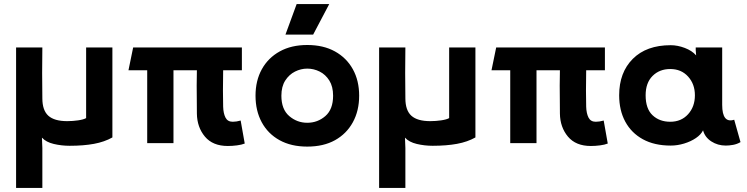

<svg xmlns="http://www.w3.org/2000/svg" viewBox="-20 -703 3669 943"><path d="M403 -470H532V-28Q493 -6 441.5 3.5Q390 13 322 13Q282 13 244 4Q206 -5 186 -27L188 24V220H59V-470H188Q186 -345 188 -220Q188 -161 217.5 -134.5Q247 -108 310 -108Q338 -108 364.5 -112Q391 -116 403 -123Z M1099 14Q1025 14 986.5 -32Q948 -78 947 -145Q947 -188 946.5 -219.5Q946 -251 946 -283Q946 -315 947 -358H832V0H703V-358H611L634 -470H1168V-358H1076Q1075 -298 1075 -258.5Q1075 -219 1076 -179Q1077 -146 1087.5 -125.5Q1098 -105 1123 -105Q1132 -105 1142 -106.5Q1152 -108 1162 -111L1182 2Q1167 8 1144 11Q1121 14 1099 14Z M1489 17Q1410 17 1353 -14.5Q1296 -46 1265.5 -102.5Q1235 -159 1235 -233Q1235 -307 1266 -363Q1297 -419 1354 -450.5Q1411 -482 1489 -482Q1568 -482 1625 -450.5Q1682 -419 1713 -363Q1744 -307 1744 -233Q1744 -159 1713 -102.5Q1682 -46 1625.5 -14.5Q1569 17 1489 17ZM1489 -366Q1458 -366 1429 -351.5Q1400 -337 1381 -307.5Q1362 -278 1362 -233Q1362 -166 1400.5 -133Q1439 -100 1489 -100Q1540 -100 1578 -133Q1616 -166 1616 -233Q1616 -278 1597.5 -307.5Q1579 -337 1550 -351.5Q1521 -366 1489 -366ZM1437 -683H1597L1518 -533H1382Z M2186 -470H2315V-28Q2276 -6 2224.5 3.5Q2173 13 2105 13Q2065 13 2027 4Q1989 -5 1969 -27L1971 24V220H1842V-470H1971Q1969 -345 1971 -220Q1971 -161 2000.5 -134.5Q2030 -108 2093 -108Q2121 -108 2147.5 -112Q2174 -116 2186 -123Z M2882 14Q2808 14 2769.5 -32Q2731 -78 2730 -145Q2730 -188 2729.5 -219.5Q2729 -251 2729 -283Q2729 -315 2730 -358H2615V0H2486V-358H2394L2417 -470H2951V-358H2859Q2858 -298 2858 -258.5Q2858 -219 2859 -179Q2860 -146 2870.5 -125.5Q2881 -105 2906 -105Q2915 -105 2925 -106.5Q2935 -108 2945 -111L2965 2Q2950 8 2927 11Q2904 14 2882 14Z M3021 -235Q3021 -347 3088 -414Q3155 -481 3274 -481Q3308 -481 3343.5 -467.5Q3379 -454 3399 -431L3397 -458V-470H3527V-188Q3527 -96 3586 -115L3617 -5Q3600 5 3580.5 8.5Q3561 12 3545 12Q3505 12 3473.5 -8.5Q3442 -29 3433 -63Q3423 -42 3398 -25Q3373 -8 3340 2Q3307 12 3274 12Q3194 12 3137.5 -19Q3081 -50 3051 -105.5Q3021 -161 3021 -235ZM3272 -105Q3326 -105 3359.5 -142Q3393 -179 3393 -235Q3393 -290 3359.5 -327Q3326 -364 3272 -364Q3219 -364 3185 -330Q3151 -296 3151 -235Q3151 -169 3185 -137Q3219 -105 3272 -105Z"/></svg>

Font: Kreadon
Style: Bold
Weight: 700
Designer: Reiya WATANABE
Foundry: StudioGnu
Version: Version 1.003; ttfautohint (v1.8.4.7-5d5b);gftools[0.9.32]